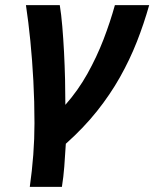

<svg xmlns="http://www.w3.org/2000/svg" viewBox="-20 -544 602 749"><path d="M96.2 185Q105 123 109.8 60.2Q114.5 -2.5 114.5 -63.5Q114.5 -148.5 110.1 -229.1Q105.8 -309.8 98.4 -384.4Q91 -459 81.2 -524H213.2Q219 -488.8 223 -441.1Q227 -393.5 229.8 -340.4Q232.5 -287.2 233.8 -234.2Q235 -181.2 235 -135Q284.8 -191.5 321 -256.4Q357.2 -321.2 383.8 -390Q410.2 -458.8 428.2 -524H562Q541.5 -451.5 513.9 -381.1Q486.2 -310.8 448 -242.9Q409.8 -175 358 -110Q306.2 -45 236.8 16.8Q233.8 66.5 230.8 106Q227.8 145.5 221.5 185Z"/></svg>

Font: Ubuntu Sans
Style: Italic
Weight: 400
Italic angle: -13.5°
Designer: Dalton Maag Ltd
Foundry: Dalton Maag Ltd
Version: Version 1.006